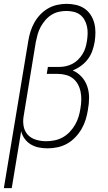

<svg xmlns="http://www.w3.org/2000/svg" viewBox="-43 -763 563 998"><path d="M-23 215 104 -550Q108 -575 115.5 -599Q123 -623 135.5 -645.5Q148 -668 166 -687Q184 -706 206.5 -719Q229 -732 254 -737.5Q279 -743 303 -743Q328 -743 352 -737.5Q376 -732 395.5 -719Q415 -706 428 -686Q441 -666 447 -643Q453 -620 453 -595Q453 -570 449 -545Q445 -522 437 -499Q429 -476 414 -456Q399 -436 378.5 -421Q358 -406 335 -397Q362 -385 381.5 -363.5Q401 -342 410.5 -314Q420 -286 420 -255Q420 -224 414 -193Q414 -193 414 -193Q414 -193 414 -193V-192Q410 -167 402.5 -142Q395 -117 381.5 -93.5Q368 -70 348.5 -49.5Q329 -29 305.5 -16Q282 -3 256 2.5Q230 8 205 8Q181 8 158.5 3.5Q136 -1 117 -12.5Q98 -24 85 -42Q72 -60 67 -81L18 215ZM197 -29Q219 -29 241 -33.5Q263 -38 283 -49Q303 -60 319.5 -77.5Q336 -95 347.5 -115Q359 -135 365.5 -156.5Q372 -178 375 -199Q379 -221 379.5 -243Q380 -265 376 -285.5Q372 -306 362 -324.5Q352 -343 336 -355.5Q320 -368 299 -373.5Q278 -379 256 -379H200L206 -415H262Q280 -415 297.5 -418.5Q315 -422 332 -430.5Q349 -439 362.5 -452.5Q376 -466 386 -482Q396 -498 401 -515Q406 -532 409 -550Q412 -569 412.5 -588.5Q413 -608 409 -626Q405 -644 396 -660Q387 -676 373 -686.5Q359 -697 340.5 -701.5Q322 -706 302 -706Q302 -706 302 -706Q302 -706 302 -706Q282 -706 262 -701.5Q242 -697 224 -685.5Q206 -674 192 -657.5Q178 -641 168 -622.5Q158 -604 152.5 -584Q147 -564 143 -544L80 -160Q75 -132 80 -106Q85 -80 102 -62Q119 -44 144.5 -36.5Q170 -29 197 -29Z"/></svg>

Font: Iosevka SS04 XLt Obl
Style: Regular
Weight: 200
Italic angle: -9°
Monospace: yes
Designer: Belleve Invis
Foundry: Belleve Invis
Version: Version 19.0.0; ttfautohint (v1.8.4)